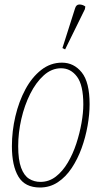

<svg xmlns="http://www.w3.org/2000/svg" viewBox="-20 -825 452 855"><path d="M158 10Q91 10 62 -38.5Q33 -87 33 -174Q33 -241 48.5 -307Q64 -373 93 -427Q122 -481 163.5 -513.5Q205 -546 256 -546Q309 -546 344 -502.5Q379 -459 379 -361Q379 -316 370 -265Q361 -214 343.5 -165.5Q326 -117 299.5 -77Q273 -37 237.5 -13.5Q202 10 158 10ZM160 -15Q198 -15 228.5 -38.5Q259 -62 282 -101Q305 -140 320 -186Q335 -232 343 -277.5Q351 -323 351 -360Q351 -446 323 -483.5Q295 -521 252 -521Q210 -521 175 -489.5Q140 -458 114.5 -407Q89 -356 75 -295Q61 -234 61 -174Q61 -113 74 -78Q87 -43 109.5 -29Q132 -15 160 -15ZM270 -605 258 -611 314 -787Q319 -805 333.5 -805Q348 -805 360 -796L358 -784Z"/></svg>

Font: Noto Serif ExtraCondensed Thin
Style: Italic
Weight: 100
Width: 2
Italic angle: -12°
Designer: Monotype Design Team
Foundry: Monotype Imaging Inc.
Version: Version 2.013